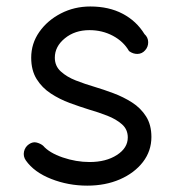

<svg xmlns="http://www.w3.org/2000/svg" viewBox="-20 -546 538 595"><path d="M429.7 -390.1Q420.4 -379.4 406.5 -378.9Q392.6 -378.4 379.9 -387.7Q362.8 -417.5 329.8 -435.1Q296.9 -452.6 257.3 -452.6Q211.9 -452.6 180.9 -427.2Q149.9 -401.9 149.9 -367.2Q149.9 -341.3 168.5 -324.5Q187 -307.6 215.1 -296.6Q243.2 -285.6 272.9 -276.9Q300.8 -268.6 331.5 -257.1Q362.3 -245.6 389.2 -228.5Q416 -211.4 432.6 -185.3Q449.2 -159.2 449.2 -121.6Q449.2 -78.1 422.9 -43.9Q396.5 -9.8 351.6 9.8Q306.6 29.3 250.5 29.3Q191.4 29.3 138.7 8.5Q85.9 -12.2 60.1 -48.8Q51.3 -61.5 54.4 -76.2Q57.6 -90.8 69.8 -99.1Q82 -107.4 93.8 -104.2Q105.5 -101.1 113.3 -94.7Q132.8 -72.3 174.3 -58.1Q215.8 -43.9 257.8 -43.9Q308.6 -43.9 342.3 -65.7Q376 -87.4 376 -120.1Q376 -145 357.9 -160.9Q339.8 -176.8 312.3 -187.5Q284.7 -198.2 255.9 -206.5Q227.5 -215.3 196.3 -226.8Q165 -238.3 137.7 -256.1Q110.4 -273.9 93.5 -301Q76.7 -328.1 76.7 -367.2Q76.7 -411.1 101.8 -447Q127 -482.9 168.7 -504.4Q210.4 -525.9 259.8 -525.9Q317.4 -525.9 360.1 -503.4Q402.8 -481 427.7 -440.4Q439 -430.2 439.2 -415.5Q439.5 -400.9 429.7 -390.1Z"/></svg>

Font: Mikhak-FD Regular
Style: FD-Regular
Weight: 400
Designer: Amin Abedi
Version: Version 3.2